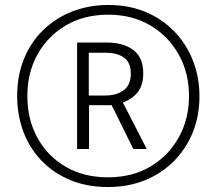

<svg xmlns="http://www.w3.org/2000/svg" viewBox="-20 -743 870 772"><path d="M414 9Q330 9 262.5 -19Q195 -47 147 -97Q99 -147 74 -213.5Q49 -280 49 -357Q49 -439 76.5 -506.5Q104 -574 154 -622.5Q204 -671 271 -697Q338 -723 416 -723Q498 -723 565 -695Q632 -667 680.5 -617Q729 -567 755.5 -500Q782 -433 782 -356Q782 -277 755 -210.5Q728 -144 678.5 -94.5Q629 -45 562 -18Q495 9 414 9ZM414 -30Q512 -30 585 -73.5Q658 -117 699 -191Q740 -265 740 -357Q740 -450 698.5 -524Q657 -598 584 -641Q511 -684 415 -684Q318 -684 245 -641Q172 -598 131 -524.5Q90 -451 90 -357Q90 -262 131 -188Q172 -114 245 -72Q318 -30 414 -30ZM290 -144V-572H408Q476 -572 516 -542Q556 -512 556 -448Q556 -400 533.5 -372Q511 -344 474 -331L570 -144H516L429 -320H338V-144ZM403 -359Q448 -359 477 -380Q506 -401 506 -447Q506 -491 479 -511Q452 -531 404 -531H337V-359Z"/></svg>

Font: Noto Sans Thai ExtCond Light
Style: Regular
Weight: 300
Width: 2
Designer: Monotype Design Team
Foundry: Monotype Imaging Inc.
Version: Version 2.002; ttfautohint (v1.8.4.7-5d5b)